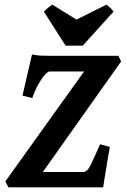

<svg xmlns="http://www.w3.org/2000/svg" viewBox="-20 -806 541 826"><path d="M501 -541.5 164.1 -65.9H337.9Q355.5 -65.9 371.1 -98.4Q386.7 -130.9 410.6 -185.5L452.6 -173.8Q449.7 -159.2 445.8 -135.5Q441.9 -111.8 437.5 -85.4Q433.1 -59.1 429.4 -36.1Q425.8 -13.2 423.8 0H16.6L2.9 -25.4L341.8 -498.5H194.3Q185.5 -498.5 171.6 -482.7Q157.7 -466.8 143.6 -440.9Q129.4 -415 119.1 -384.3L76.7 -394.5L117.7 -571.8Q139.6 -567.4 155.5 -566.7Q171.4 -565.9 196.8 -565.9H489.3ZM468.3 -755.9 335.9 -609.4H262.2L168.9 -755.9Q175.8 -763.7 186.8 -772.7Q197.8 -781.7 205.1 -786.1L309.1 -721.7L438 -786.1Q443.4 -782.2 453.4 -773.2Q463.4 -764.2 468.3 -755.9Z"/></svg>

Font: Dai Banna SIL
Style: Bold Italic
Weight: 700
Italic angle: -11°
Designer: Victor Gaultney
Foundry: SIL International
Version: Version 4.000